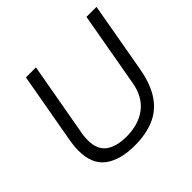

<svg xmlns="http://www.w3.org/2000/svg" viewBox="-167 -872 1070 1070"><g transform="rotate(-45 367.5 -337.0)"><path d="M326 12Q212 12 147.5 -36Q83 -84 83 -190Q83 -206 85 -227.5Q87 -249 91 -270L165 -686H244L167 -254Q164 -242 162.5 -224Q161 -206 161 -194Q161 -122 204.5 -89Q248 -56 329 -56Q424 -56 486 -103.5Q548 -151 564 -246L642 -686H721L646 -262Q628 -165 586 -104Q544 -43 478.5 -15.5Q413 12 326 12Z"/></g></svg>

Font: Archivo SemiBold Light
Style: Italic
Weight: 300
Italic angle: -10°
Version: Version 2.001